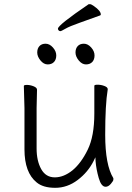

<svg xmlns="http://www.w3.org/2000/svg" viewBox="-20 -885 630 918"><path d="M157 -456 155 -368V-175Q155 -116 177 -76.5Q199 -37 242 -37Q285 -37 327 -71Q368 -105 399.5 -169.5Q431 -234 431 -342V-475Q431 -480 447 -480Q463 -480 479 -474Q495 -468 495 -459V-457Q483 -385 483 -240.5Q483 -96 522 -33V-26Q522 -20 510 -6Q498 8 485 8Q464 8 452 -34Q440 -76 437 -114L436 -133L428 -116Q401 -62 351.5 -24.5Q302 13 244 13Q186 13 155 -13Q97 -60 97 -171V-368L94 -474Q94 -479 109 -479Q124 -479 140.5 -472.5Q157 -466 157 -456ZM208 -577Q189 -577 173.5 -596Q158 -615 158 -634Q158 -653 168.5 -664.5Q179 -676 198 -676Q217 -676 233 -658Q249 -640 249 -620Q249 -600 238 -588.5Q227 -577 208 -577ZM391 -577Q372 -577 356.5 -596Q341 -615 341 -634Q341 -653 351.5 -664.5Q362 -676 381 -676Q400 -676 416 -658Q432 -640 432 -620Q432 -600 421 -588.5Q410 -577 391 -577ZM257 -748Q257 -765 404 -865H411Q416 -865 429 -856Q462 -833 462 -816Q462 -812 458 -811Q409 -793 360.5 -776Q312 -759 292.5 -747.5Q273 -736 268.5 -736Q264 -736 260.5 -739.5Q257 -743 257 -748Z"/></svg>

Font: LXGW WenKai Light
Style: Regular
Weight: 300
Designer: LXGW / Fontworks Inc.
Foundry: LXGW / Fontworks Inc.
Version: Version 1.501; October 10, 2024